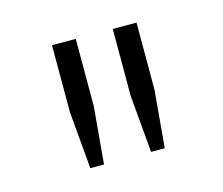

<svg xmlns="http://www.w3.org/2000/svg" viewBox="-53 -753 471 406"><g transform="rotate(-15 182.0 -550.0)"><path d="M141 -539 130 -414H100L89 -539V-686H141ZM274 -539 263 -414H233L222 -539V-686H274Z"/></g></svg>

Font: Chivo Thin
Style: Regular
Weight: 100
Designer: Hector Gatti
Foundry: Omnibus-Type
Version: Version 1.007